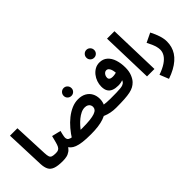

<svg xmlns="http://www.w3.org/2000/svg" viewBox="-36 -1574 2556 2556"><g transform="rotate(-45 1242.0 -295.5)"><path d="M317 5Q224 5 173.5 -14Q123 -33 103 -73.5Q83 -114 80 -176L59 -732H199L220 -243Q222 -197 230 -174Q238 -151 260.5 -143Q283 -135 327 -135Q365 -135 381.5 -115.5Q398 -96 398 -67Q398 -36 377 -15.5Q356 5 317 5Z M1321 5Q1270 5 1223 -4.5Q1176 -14 1138.5 -30Q1101 -46 1077 -66L1167 -163Q1203 -148 1241 -141.5Q1279 -135 1331 -135Q1369 -135 1385.5 -115.5Q1402 -96 1402 -67Q1402 -36 1381 -15.5Q1360 5 1321 5ZM836 18Q743 18 681.5 10Q620 2 582 -13Q544 -28 522 -49Q500 -70 486 -95L514 -103Q489 -55 457 -32Q425 -9 390 -2Q355 5 318 5L328 -135Q359 -135 377 -145Q395 -155 406.5 -178Q418 -201 428 -239Q438 -277 452 -332L579 -301Q572 -274 567.5 -254Q563 -234 560.5 -219.5Q558 -205 558 -196Q558 -177 567 -162.5Q576 -148 602 -139.5Q628 -131 678.5 -126.5Q729 -122 811 -122Q898 -122 956 -128.5Q1014 -135 1048.5 -147.5Q1083 -160 1098 -178.5Q1113 -197 1113 -221Q1113 -240 1104.5 -256.5Q1096 -273 1077 -284Q1058 -295 1028 -295Q992 -295 955.5 -277.5Q919 -260 884 -231.5Q849 -203 817.5 -168Q786 -133 761 -98L611 -115Q650 -178 699 -236Q748 -294 804 -338.5Q860 -383 920 -409Q980 -435 1042 -435Q1109 -435 1156 -409Q1203 -383 1228 -337Q1253 -291 1253 -231Q1253 -158 1211.5 -102Q1170 -46 1078.5 -14Q987 18 836 18ZM1013 -528Q982 -528 960.5 -549Q939 -570 939 -601Q939 -632 960.5 -654Q982 -676 1013 -676Q1043 -676 1064.5 -654Q1086 -632 1086 -601Q1086 -570 1064.5 -549Q1043 -528 1013 -528Z M1322 5 1332 -134Q1415 -134 1465.5 -135Q1516 -136 1544.5 -139.5Q1573 -143 1587 -148.5Q1601 -154 1611 -161Q1623 -170 1631.5 -185.5Q1640 -201 1645 -227Q1650 -253 1650 -292Q1650 -341 1641.5 -374.5Q1633 -408 1617.5 -425Q1602 -442 1580 -442Q1564 -442 1550 -431.5Q1536 -421 1527 -403Q1518 -385 1518 -362Q1518 -349 1525 -339Q1532 -329 1547 -324Q1562 -319 1585 -319Q1607 -319 1631.5 -324.5Q1656 -330 1677 -340L1681 -221Q1665 -210 1644 -201Q1623 -192 1599.5 -187.5Q1576 -183 1552 -183Q1499 -183 1460.5 -197.5Q1422 -212 1401 -245Q1380 -278 1380 -335Q1380 -379 1395 -422.5Q1410 -466 1438 -501.5Q1466 -537 1504 -558.5Q1542 -580 1588 -580Q1656 -580 1700.5 -540.5Q1745 -501 1766.5 -434.5Q1788 -368 1788 -287Q1788 -216 1767 -163.5Q1746 -111 1717 -81Q1693 -56 1662 -39Q1631 -22 1586.5 -12.5Q1542 -3 1477.5 1Q1413 5 1322 5ZM1586 -673Q1555 -673 1533.5 -694Q1512 -715 1512 -746Q1512 -777 1533.5 -799Q1555 -821 1586 -821Q1616 -821 1637.5 -799Q1659 -777 1659 -746Q1659 -715 1637.5 -694Q1616 -673 1586 -673Z M1907 0 1886 -732H2026L2047 0Z M2091 230 2040 102Q2126 72 2179.5 36Q2233 0 2258.5 -41Q2284 -82 2284 -126Q2284 -154 2276 -184.5Q2268 -215 2253.5 -249Q2239 -283 2219 -320L2350 -383Q2385 -316 2404.5 -255Q2424 -194 2424 -141Q2424 -92 2411.5 -47Q2399 -2 2373.5 37.5Q2348 77 2308 112Q2268 147 2214 176.5Q2160 206 2091 230Z"/></g></svg>

Font: Farlight84_Sys_V01
Style: Bold
Weight: 700
Designer: Monotype Design Team, Nadine Chahine and Nizar Qandah
Foundry: Monotype Imaging Inc.
Version: Version 2.004;October 31, 2024;FontCreator 14.0.0.2814 64-bi